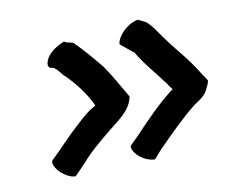

<svg xmlns="http://www.w3.org/2000/svg" viewBox="-54 -518 658 535"><g transform="rotate(-10 275.5 -250.5)"><path d="M97 -373V-368L101 -361L112 -359C121 -353 129 -342 137 -332H138C164 -307 192 -271 208 -236C204 -233 199 -230 192 -226C183 -220 176 -214 169 -208L147 -188C118 -162 91 -131 64 -106L63 -104L62 -99C64 -80 90 -55 115 -51H118H120C131 -62 141 -72 152 -84C177 -113 206 -136 235 -160C261 -182 299 -204 306 -243V-244L305 -246C288 -275 270 -308 250 -337C225 -367 205 -392 178 -418H177C172 -420 166 -422 161 -422L153 -426L150 -425C130 -417 101 -399 97 -373ZM305 -398 304 -392 306 -390C315 -383 324 -375 333 -368C336 -366 336 -365 341 -362C361 -327 391 -294 415 -261C420 -253 423 -249 428 -243C386 -212 347 -171 311 -133L286 -108L285 -104C288 -83 316 -61 342 -59H345H346C353 -68 361 -76 369 -85C405 -121 440 -157 479 -188C492 -198 509 -205 519 -224C523 -233 528 -241 529 -249V-251L528 -252C514 -272 506 -287 490 -309C471 -335 446 -363 428 -389C415 -406 403 -428 386 -441H385L367 -450H366H364C333 -443 309 -415 305 -398Z"/></g></svg>

Font: Hussar Pisanka
Style: SbdKur
Weight: 600
Designer: Robert Jablonski
Foundry: Cannot Into Space Fonts
Version: Version 1.070